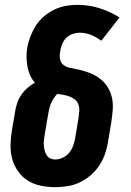

<svg xmlns="http://www.w3.org/2000/svg" viewBox="-20 -764 540 792"><path d="M208 8Q177 8 148 2Q119 -4 95.5 -18.5Q72 -33 55.5 -56Q39 -79 31 -106.5Q23 -134 23.5 -164Q24 -194 29 -225L43 -308Q46 -325 52 -342Q58 -359 68.5 -374Q79 -389 93.5 -401.5Q108 -414 124 -423Q112 -436 104.5 -453Q97 -470 93.5 -488.5Q90 -507 89.5 -526Q89 -545 92 -565Q96 -589 105 -612.5Q114 -636 127.5 -657.5Q141 -679 161 -696Q181 -713 203.5 -724Q226 -735 250.5 -739.5Q275 -744 299 -744Q347 -744 391 -730Q435 -716 473 -692L398 -596Q379 -610 356.5 -619.5Q334 -629 309 -629Q294 -629 278.5 -623.5Q263 -618 252 -606.5Q241 -595 235.5 -580Q230 -565 228 -550Q225 -534 228 -519Q231 -504 242.5 -495.5Q254 -487 269 -484Q284 -481 299 -478Q314 -475 328.5 -470.5Q343 -466 356.5 -460.5Q370 -455 382 -447Q394 -439 404.5 -429Q415 -419 423 -406.5Q431 -394 436 -380.5Q441 -367 443.5 -352Q446 -337 445.5 -321.5Q445 -306 443 -290.5Q441 -275 439 -259L425 -175Q421 -151 412 -126Q403 -101 388 -79Q373 -57 352 -39.5Q331 -22 307.5 -11Q284 0 258 4Q232 8 208 8ZM208 -106Q223 -106 239 -113.5Q255 -121 265.5 -134Q276 -147 281.5 -162.5Q287 -178 290 -194L304 -278Q306 -291 307 -305Q308 -319 304 -331.5Q300 -344 290 -352.5Q280 -361 268 -365.5Q256 -370 243 -372.5Q230 -375 216 -377Q208 -368 201 -357.5Q194 -347 189.5 -335.5Q185 -324 182.5 -312.5Q180 -301 178 -289L164 -206Q162 -195 161 -184Q160 -173 161 -162.5Q162 -152 164.5 -142Q167 -132 172.5 -123.5Q178 -115 187.5 -110.5Q197 -106 208 -106Z"/></svg>

Font: Iosevka Heavy
Style: Italic
Weight: 900
Italic angle: -9°
Monospace: yes
Designer: Belleve Invis
Foundry: Belleve Invis
Version: Version 32.5.0; ttfautohint (v1.8.4)